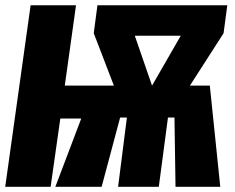

<svg xmlns="http://www.w3.org/2000/svg" viewBox="-20 -715 898 735"><path d="M850.1 -694.8 835.9 -587.9 707 -387.2H783.2L823.2 0H651.9L647.9 -265.1H623L587.9 0H432.1L465.8 -265.1H439.9L369.1 0H191.9L291 -261.2H210.9L173.8 0H0L97.2 -694.8H271L228 -387.2H416L338.9 -587.9L353 -694.8ZM496.1 -578.1 562 -387.2 671.9 -578.1Z"/></svg>

Font: Fira Sans Compressed ExtraBold
Style: Italic
Weight: 800
Width: 3
Italic angle: -8°
Designer: Carrois Corporate & Edenspiekermann AG
Foundry: Carrois Corporate GbR & Edenspiekermann AG
Version: Version 4.203;PS 004.203;hotconv 1.0.88;makeotf.lib2.5.64775